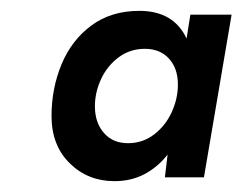

<svg xmlns="http://www.w3.org/2000/svg" viewBox="-20 -727 447 354"><path d="M191 -393Q142 -393 108.5 -426Q75 -459 75 -513Q75 -564 93.5 -608.5Q112 -653 148.5 -680Q185 -707 237 -707Q300 -707 324 -656L331 -700H407L356 -400H284L289 -442Q271 -419 246.5 -406Q222 -393 191 -393ZM216 -463Q243 -463 264 -479Q285 -495 296.5 -520Q308 -545 308 -571Q308 -601 291.5 -619Q275 -637 247 -637Q220 -637 199 -621.5Q178 -606 166.5 -581.5Q155 -557 155 -531Q155 -501 171.5 -482Q188 -463 216 -463Z"/></svg>

Font: Figtree Medium
Style: Italic
Weight: 500
Italic angle: -9.5°
Foundry: Erik Kennedy
Version: Version 2.001; ttfautohint (v1.8.4.7-5d5b);gftools[0.9.27]